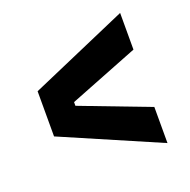

<svg xmlns="http://www.w3.org/2000/svg" viewBox="-90 -645 628 635"><g transform="rotate(-20 223.5 -328.0)"><path d="M396 -99 51 -248V-407L396 -557V-428L152 -332V-319L396 -226Z"/></g></svg>

Font: Bricolage Grotesque SemiCondensed SemiBold
Style: Regular
Weight: 600
Width: 4
Designer: Mathieu Triay
Foundry: Atelier Triay
Version: Version 1.001;gftools[0.9.33.dev8+g029e19f]